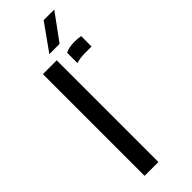

<svg xmlns="http://www.w3.org/2000/svg" viewBox="-253 -779 801 801"><g transform="rotate(-45 148.0 -378.5)"><path d="M190 -530.5V-591.5Q210.5 -602.5 243 -602.5Q263 -602.5 280.5 -599.5V-538H244Q211.5 -538 190 -530.5ZM55.5 0V-600H137V0ZM133.5 -640 217 -757H279.5L194 -640Z"/></g></svg>

Font: Big Shoulders Stencil Text
Style: Regular
Weight: 400
Designer: Patric King
Foundry: XO Type Co
Version: Version 1.000